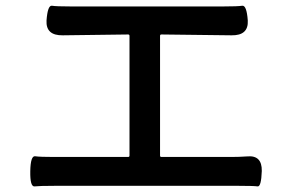

<svg xmlns="http://www.w3.org/2000/svg" viewBox="-20 -699 1040 685"><path d="M88 -88Q89 -144 105.5 -141.5Q122 -139 173 -139H437Q442 -139 442 -144V-571Q442 -576 437 -576L204 -573Q143 -572 146 -626Q150 -681 165.5 -678.5Q181 -676 231 -676H778Q828 -676 844 -678.5Q860 -681 864 -626Q867 -572 806 -573L556 -576Q551 -576 551 -571V-144Q551 -139 556 -139H804Q833 -139 862 -141Q915 -146 914 -89Q912 -32 899 -34Q886 -36 833 -36H173Q120 -36 103.5 -34Q87 -32 88 -88Z"/></svg>

Font: Resource Han Rounded TW Medium
Style: Regular
Weight: 500
Designer: Cyano Hao (round all glyphs); Ryoko NISHIZUKA 西塚涼子 (kana, bopomofo & ideographs); Paul D. Hunt (Latin, Greek & Cyrillic)
Foundry: Cyano Hao
Version: 0.990